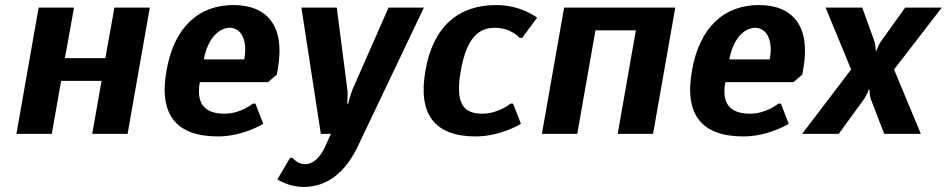

<svg xmlns="http://www.w3.org/2000/svg" viewBox="-20 -530 3748 760"><path d="M573 -500H433L397 -300H237L273 -500H133L45 0H185L222 -210H382L345 0H485Z M889 -420C929 -420 962 -380 947 -295H787C802 -380 849 -420 889 -420ZM843 10C943 10 1022 -40 1022 -40L991 -120H981C981 -120 934 -80 869 -80C789 -80 756 -120 771 -205H1041L1076 -235L1080 -260C1109 -425 1039 -510 904 -510C769 -510 669 -425 639 -250C608 -75 678 10 843 10Z M1375 -175C1367 -155 1358 -120 1358 -120H1354C1354 -120 1358 -155 1355 -175L1313 -500H1173L1250 0H1290L1267 50C1247 95 1218 120 1188 120C1158 120 1138 95 1138 95H1128L1078 180C1078 180 1122 210 1182 210C1277 210 1348 150 1396 50L1658 -500H1518Z M1939 -420C2004 -420 2037 -380 2037 -380H2047L2106 -460C2106 -460 2044 -510 1944 -510C1794 -510 1694 -425 1664 -250C1633 -75 1703 10 1863 10C1963 10 2042 -40 2042 -40L2011 -120H2001C2001 -120 1954 -80 1889 -80C1814 -80 1781 -120 1804 -250C1827 -380 1874 -420 1939 -420Z M2653 -500H2213L2125 0H2265L2337 -410H2497L2425 0H2565Z M2969 -420C3009 -420 3042 -380 3027 -295H2867C2882 -380 2929 -420 2969 -420ZM2923 10C3023 10 3102 -40 3102 -40L3071 -120H3061C3061 -120 3014 -80 2949 -80C2869 -80 2836 -120 2851 -205H3121L3156 -235L3160 -260C3189 -425 3119 -510 2984 -510C2849 -510 2749 -425 2719 -250C2688 -75 2758 10 2923 10Z M3398 -135C3413 -155 3418 -175 3418 -175H3422C3422 -175 3421 -155 3428 -135L3480 0H3625L3519 -255L3708 -500H3563L3470 -370C3455 -350 3450 -330 3450 -330H3446C3446 -330 3447 -350 3440 -370L3393 -500H3248L3349 -255L3155 0H3300Z"/></svg>

Font: Scada
Style: Bold Italic
Weight: 700
Designer: Jovanny Lemonad
Foundry: Jovanny Lemonad
Version: Version 3.005